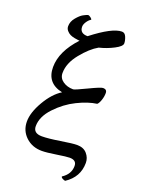

<svg xmlns="http://www.w3.org/2000/svg" viewBox="-151 -746 699 943"><g transform="rotate(20 198.5 -275.0)"><path d="M85.9 -76.2Q85.9 -39.1 130.9 -39.1Q164.1 -39.1 225.1 -48.8Q286.1 -58.6 308.6 -58.6Q342.8 -58.6 360.8 -37.6Q378.9 -16.6 378.9 9.8Q378.9 84 313.5 127Q308.6 127 299.8 122.6Q291 118.2 291 112.3Q332 85.9 332 43Q332 12.7 295.9 12.7Q279.3 12.7 229.5 20.5Q179.7 28.3 155.3 28.3Q104.5 28.3 70.8 -3.4Q37.1 -35.2 37.1 -83Q37.1 -129.9 71.8 -189.5Q106.4 -249 150.4 -276.4Q66.4 -293.9 66.4 -377.9Q66.4 -460 144.5 -543.9Q141.6 -543.9 136.2 -544.4Q130.9 -544.9 117.7 -547.4Q104.5 -549.8 94.2 -554.7Q84 -559.6 75.7 -569.3Q67.4 -579.1 67.4 -591.8Q67.4 -616.2 85 -637.2Q102.5 -658.2 116.7 -666Q130.9 -673.8 140.6 -676.8Q147.5 -676.8 155.3 -670.4Q163.1 -664.1 163.1 -660.2Q151.4 -653.3 142.1 -639.2Q132.8 -625 132.8 -613.3Q132.8 -578.1 173.8 -578.1Q275.4 -657.2 325.2 -657.2Q340.8 -657.2 348.1 -639.2Q355.5 -621.1 355.5 -606.4Q355.5 -590.8 319.8 -572.3Q284.2 -553.7 244.1 -543.9Q204.1 -521.5 162.1 -469.7Q120.1 -418 120.1 -366.2Q120.1 -339.8 142.6 -324.2Q165 -308.6 196.3 -308.6Q204.1 -308.6 262.7 -336.9Q321.3 -365.2 333 -365.2Q353.5 -365.2 353.5 -345.7Q353.5 -327.1 346.7 -307.6Q339.8 -288.1 332 -282.2Q287.1 -276.4 231.4 -249Q175.8 -221.7 130.9 -173.8Q85.9 -126 85.9 -76.2Z"/></g></svg>

Font: Crimson Text
Style: Roman
Weight: 400
Version: Version 0.13